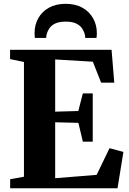

<svg xmlns="http://www.w3.org/2000/svg" viewBox="-20 -1010 693 1030"><path d="M108.5 -62V-677.5L34 -693V-743H578.5L593 -566.5H522.5L478 -679L276 -691V-411L400 -414.5L424.5 -509H477.5V-250H424.5L400.5 -351L276 -354V-54L498.5 -72L567.5 -215L642 -195L610.5 0H34.5V-48.5ZM332.5 -989.5Q385 -989.5 422.2 -968.5Q459.5 -947.5 479.5 -911.8Q499.5 -876 499.5 -833Q499.5 -825.5 499 -819.2Q498.5 -813 497.5 -806.5H437Q437 -809.5 436.8 -813.8Q436.5 -818 435.5 -823Q431.5 -840.5 421.2 -856.5Q411 -872.5 390 -883.2Q369 -894 332.5 -894Q296 -894 274.8 -883.2Q253.5 -872.5 243.5 -856.2Q233.5 -840 229.5 -823Q228.5 -818 228.2 -813.8Q228 -809.5 228 -806.5H167Q166.5 -813 166 -819.2Q165.5 -825.5 165.5 -833.5Q165.5 -876.5 185.2 -912Q205 -947.5 242.2 -968.5Q279.5 -989.5 332.5 -989.5Z"/></svg>

Font: Merriweather 60pt ExtraBold
Style: Regular
Weight: 800
Version: Version 2.100